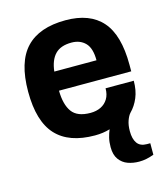

<svg xmlns="http://www.w3.org/2000/svg" viewBox="-108 -622 772 888"><g transform="rotate(-15 278.0 -178.0)"><path d="M449 182Q420 182 395 173Q370 164 354 142Q338 120 338 83Q338 58 343 38Q348 18 355 2Q322 12 283 12Q159 12 97.5 -54.5Q36 -121 36 -263Q36 -405 99 -471.5Q162 -538 288 -538Q404 -538 462.5 -471.5Q521 -405 521 -263V-231H175Q176 -164 201.5 -129Q227 -94 290 -94Q318 -94 339.5 -104.5Q361 -115 373.5 -135.5Q386 -156 386 -186H521Q521 -140 506.5 -105.5Q492 -71 468 -47Q458 -36 450.5 -15Q443 6 443 35Q443 72 457.5 92.5Q472 113 504 113H520V168Q501 175 484 178.5Q467 182 449 182ZM177 -322H379Q379 -380 354 -405.5Q329 -431 288 -431Q236 -431 209.5 -403.5Q183 -376 177 -322Z"/></g></svg>

Font: Archivo VF Beta
Style: Regular
Weight: 400
Designer: Hector Gatti
Foundry: Omnibus-Type
Version: Version 1.002